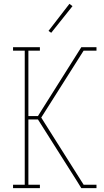

<svg xmlns="http://www.w3.org/2000/svg" viewBox="-20 -981 540 1001"><path d="M48 0V-18H109V-717H48V-735H188V-717H128V-376H178L196 -405L404 -735H483V-717H416L195 -368L416 -18H483V0H404L378 -42L178 -358H128V-18H188V0ZM247 -810 233 -820 342 -961 358 -949Z"/></svg>

Font: Iosevka Slab Thin
Style: Regular
Weight: 100
Monospace: yes
Designer: Belleve Invis
Foundry: Belleve Invis
Version: Version 11.1.0; ttfautohint (v1.8.3)